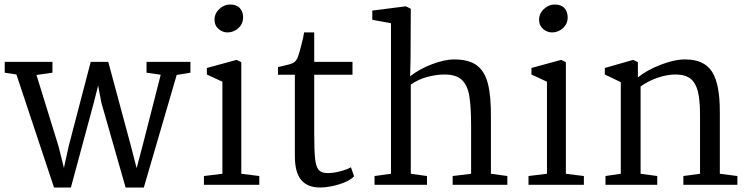

<svg xmlns="http://www.w3.org/2000/svg" viewBox="-20 -821 3326 853"><path d="M1 -498V-546H213V-498L142 -488L240 -171L264 -75L285 -171L383 -546H461L562 -171L587 -74L612 -168L694 -489L631 -498V-546H826V-498L765 -488L619 12H538L430 -366L416 -441L397 -366L295 12H220L53 -490Z M1060 -744Q1060 -715 1039 -696Q1018 -677 991 -677Q968 -677 950.5 -692.5Q933 -708 933 -733Q933 -761 954.5 -781Q976 -801 1002 -801Q1031 -801 1045.5 -785Q1060 -769 1060 -744ZM1052 -545V-49L1132 -39V0H886V-39L968 -49V-458L899 -490V-519L1031 -555Z M1376 -546H1546V-489H1376V-228Q1376 -150 1380 -115Q1384 -80 1396 -66Q1408 -52 1436 -52Q1462 -52 1493.5 -60.5Q1525 -69 1539 -78L1553 -38Q1533 -16 1486.5 -2Q1440 12 1402 12Q1346 12 1318 -21.5Q1290 -55 1290 -128V-489H1215V-523L1237 -528Q1269 -535 1281 -540.5Q1293 -546 1302 -564Q1308 -579 1318.5 -619.5Q1329 -660 1331 -677H1376Z M1717 -49V-718L1634 -733V-774L1783 -793L1805 -782L1804 -561L1802 -482Q1844 -515 1900 -536Q1956 -557 1997 -557Q2063 -557 2098.5 -530.5Q2134 -504 2148 -448Q2162 -392 2161 -296V-49L2234 -39V0H1991V-39L2073 -49V-260Q2073 -347 2065 -394.5Q2057 -442 2032 -466Q2007 -490 1954 -490Q1918 -490 1877.5 -479Q1837 -468 1805 -445V-49L1877 -39V0H1644V-39Z M2502 -744Q2502 -715 2481 -696Q2460 -677 2433 -677Q2410 -677 2392.5 -692.5Q2375 -708 2375 -733Q2375 -761 2396.5 -781Q2418 -801 2444 -801Q2473 -801 2487.5 -785Q2502 -769 2502 -744ZM2494 -545V-49L2574 -39V0H2328V-39L2410 -49V-458L2341 -490V-519L2473 -555Z M2738 -49V-456L2667 -490V-519L2793 -555L2814 -545V-477Q2851 -508 2913 -532.5Q2975 -557 3024 -557Q3108 -557 3143 -503Q3178 -449 3178 -326V-49L3256 -39V0H3016V-39L3090 -49V-312Q3090 -376 3080.5 -414.5Q3071 -453 3047.5 -471.5Q3024 -490 2980 -490Q2945 -490 2904 -476.5Q2863 -463 2826 -437V-49L2900 -39V0H2670V-39Z"/></svg>

Font: Martel
Style: Regular
Weight: 400
Designer: Dan Reynolds
Foundry: Dan Reynolds
Version: Version 1.001; ttfautohint (v1.1) -l 5 -r 5 -G 72 -x 0 -D la